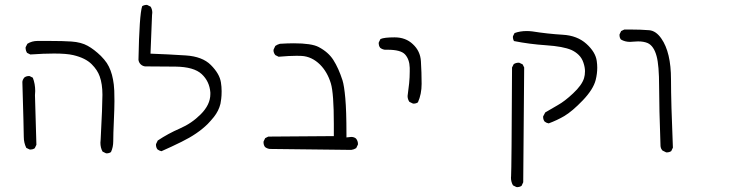

<svg xmlns="http://www.w3.org/2000/svg" viewBox="-20 -521 3040 788"><path d="M101.1 92.3Q102.5 92.8 105.7 92.8Q108.9 92.8 113.5 91.6Q118.2 90.3 122.6 87.4L129.4 73.2L123.5 -130.4Q124.5 -139.6 124.5 -147.5Q124.5 -176.8 114.7 -202.1L102.1 -208.5Q100.6 -209 99.6 -209Q87.4 -209 79.6 -202.6Q71.8 -192.4 71.8 -184.1Q77.6 10.7 77.6 40.5Q77.6 64.9 87.9 85.9ZM417 108.4Q428.2 108.4 435.5 103Q444.8 83 444.8 58.6Q444.8 28.8 447.3 -24.9Q449.7 -78.6 449.7 -106.2Q449.7 -133.8 449 -148.7Q448.2 -163.6 447 -174.3Q445.8 -185.1 443.8 -194.8Q436.5 -234.4 418.5 -262.2Q408.2 -277.3 394 -291.5Q366.2 -318.4 339.8 -333Q313.5 -347.7 273.4 -350.6Q240.2 -353 178.7 -353Q161.1 -353 140.6 -353H140.1Q136.7 -353 134.3 -353Q110.8 -353 92.3 -341.3L85.4 -327.6Q85 -326.2 85 -324.7Q85 -323.2 85.2 -321.3Q85.4 -319.3 85.9 -317.1Q86.4 -314.9 86.9 -312.5Q88.4 -308.1 90.8 -304.2L104.5 -297.4Q160.6 -301.3 201.7 -301.3Q253.4 -301.3 280.3 -294.9Q330.6 -283.2 356.4 -257.3Q379.9 -233.9 389.2 -207.5Q400.4 -176.3 400.4 -132.1Q400.4 -87.9 393.1 51.8Q392.1 58.6 392.1 64.5Q392.1 85.4 400.9 101.1L414.6 107.9Q416 108.4 417 108.4Z M884.8 -95.2Q886.2 -102.5 887.9 -115.2Q889.6 -127.9 889.6 -146.5Q889.6 -165 886.7 -182.9Q883.8 -200.7 874 -217.8Q863.3 -236.3 845.2 -254.4Q810.5 -289.1 742.2 -293.5Q668.5 -298.3 597.7 -300.8L604 -459Q605 -463.9 605 -468.8Q605 -482.9 598.1 -493.7L584.5 -500.5Q583 -501 581.8 -501Q580.6 -501 578.6 -500.7Q576.7 -500.5 574.7 -500.2Q572.8 -500 570.8 -499Q566.9 -498 563.5 -495.6Q551.8 -460.9 548.3 -275.4Q549.8 -264.6 557.1 -257.3Q564.5 -250 575.2 -248.5Q631.3 -248.5 700.7 -247.6Q775.9 -246.6 807.9 -216.8Q839.8 -187 843.3 -141.6Q843.3 -138.2 843.3 -134.8Q843.3 -91.3 803.7 -51.8Q766.6 -14.6 718.3 6.3Q669.9 27.3 627.4 55.7L620.6 69.8Q620.1 71.3 620.1 72.3Q620.1 84.5 626.5 92.3Q633.8 97.7 642.6 99.6Q684.6 81.1 725.1 61Q791 28.8 832.5 -12.2Q845.7 -25.9 857.9 -41Q877.9 -66.4 884.8 -95.2Z M1449.2 70.8Q1449.2 57.1 1440.9 47.4Q1433.1 41 1421.4 41Q1418.5 41 1401.9 43V28.3Q1401.9 -66.4 1397.2 -117.9Q1392.6 -169.4 1385.7 -191.4Q1369.6 -241.2 1348.1 -274.9Q1327.6 -307.1 1287.6 -328.1Q1258.8 -343.3 1185.5 -343.3Q1160.2 -343.3 1128.9 -341.3Q1118.2 -338.4 1109.9 -332.5L1103 -317.9Q1102.5 -316.9 1102.5 -313.5Q1102.5 -310.1 1104.2 -304.9Q1106 -299.8 1109.9 -294.9L1123.5 -288.1Q1167 -292 1197.8 -292Q1209 -292 1217.8 -291.5Q1259.8 -289.1 1293.5 -255.9Q1323.7 -225.6 1337.9 -178.7Q1350.1 -137.7 1350.1 -12.2Q1350.1 5.4 1350.1 37.6L1081.1 39.6L1068.4 45.9L1062 59.1Q1061.5 60.5 1061.5 62Q1061.5 74.7 1067.9 82.5Q1076.2 88.9 1086.9 90.3L1421.9 94.2Q1432.6 92.8 1441.9 86.9L1448.7 72.8Q1449.2 71.8 1449.2 70.8Z M1676.8 -95.7Q1688 -95.7 1695.3 -101.1Q1710.4 -134.8 1710.4 -176.8Q1710.4 -223.1 1707.5 -269.5Q1705.1 -311.5 1674.3 -339.8Q1645 -367.7 1599.6 -367.7Q1556.6 -367.7 1541.5 -360.8L1534.7 -347.2Q1534.2 -345.7 1534.2 -342.3Q1534.2 -338.9 1535.6 -334Q1537.1 -329.1 1540.5 -324.7Q1548.8 -318.4 1559.1 -316.9Q1564.9 -316.9 1570.3 -316.9Q1624.5 -316.9 1642.1 -297.9Q1660.6 -277.8 1661.6 -242.7Q1661.6 -234.9 1661.6 -227.1Q1661.6 -204.1 1659.2 -179.2Q1656.7 -154.3 1652.8 -127Q1652.8 -113.8 1660.2 -103L1674.3 -96.2Q1675.8 -95.7 1676.8 -95.7Z M2431.2 -243.2Q2431.2 -256.8 2429.2 -270.5Q2424.3 -307.1 2386.7 -341.1Q2349.1 -375 2290 -378.4Q2226.1 -382.3 2165 -392.1Q2152.8 -393.6 2141.6 -393.6Q2114.3 -393.6 2091.8 -385.3L2085.4 -372.6Q2085 -371.1 2085 -369.1Q2085 -367.2 2085.4 -364.3Q2086.4 -357.9 2089.4 -352.5Q2152.8 -339.8 2221.9 -335.2Q2291 -330.6 2325.2 -315.9Q2342.3 -308.1 2355.2 -295.4Q2368.2 -282.7 2374.5 -263.7Q2380.9 -244.6 2380.9 -228.8Q2380.9 -212.9 2377 -200.2Q2368.2 -171.4 2332 -137.7Q2297.9 -105.5 2269 -89.4L2217.8 -59.6L2209.5 -43.9Q2209 -43 2209 -42Q2209 -29.8 2215.3 -22Q2222.7 -16.1 2231.9 -14.6Q2266.1 -27.3 2295.4 -44.4Q2328.6 -64 2371.8 -109.1Q2415 -154.3 2424.8 -192.9Q2431.2 -218.3 2431.2 -243.2ZM2099.1 246.6Q2100.6 247.1 2103.8 247.1Q2106.9 247.1 2111.6 245.8Q2116.2 244.6 2120.6 241.7L2127.4 227.1L2131.3 -244.1L2125 -256.8L2111.8 -263.2Q2110.4 -263.7 2109.4 -263.7Q2097.2 -263.7 2088.4 -257.8L2081.5 -244.1Q2079.6 174.3 2077.6 202.1Q2077.1 205.1 2077.1 208Q2077.1 225.6 2085.4 239.7Z M2715.8 104.5Q2727.1 104.5 2734.9 99.1L2741.7 85Q2733.9 -101.1 2733.9 -194.8Q2733.9 -306.2 2694.3 -362.8Q2672.4 -394.5 2644.5 -397Q2610.4 -399.9 2563.5 -399.9Q2553.2 -399.9 2542.5 -399.9L2529.3 -393.6L2522.9 -380.4Q2522.5 -378.9 2522.5 -377.9Q2522.5 -366.2 2528.3 -358.9Q2544.9 -349.1 2565.9 -349.1Q2571.8 -349.1 2580.3 -350.1Q2588.9 -351.1 2598.6 -351.1Q2622.1 -351.1 2638.2 -344.2Q2663.6 -332.5 2674.8 -290.5Q2685.1 -252.9 2685.1 -166Q2685.1 -81.5 2690.9 79.1Q2691.9 85.9 2694.1 90.1Q2696.3 94.2 2698.7 96.7L2713.4 104Q2714.8 104.5 2715.8 104.5Z"/></svg>

Font: NaikaiFont
Style: ExtraLight
Weight: 200
Version: Version 1.89